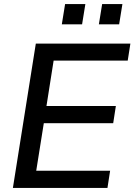

<svg xmlns="http://www.w3.org/2000/svg" viewBox="-20 -918 657 938"><path d="M43 0ZM43 0ZM43 0 155 -705H617L604 -622H242L207 -400H546L533 -316H194L157 -84H518L505 0ZM463 -799 479 -898H578L562 -799ZM282 -799 298 -898H397L381 -799Z"/></svg>

Font: Winston Medium
Style: Italic
Weight: 500
Italic angle: -9°
Designer: Original fonts by Vernon Adams / Changes by Cristiano Sobral
Foundry: Original fonts by Vernon Adams / Changes by Cristiano Sobral
Version: Version 2.503;July 17, 2020;FontCreator 13.0.0.2655 64-bit